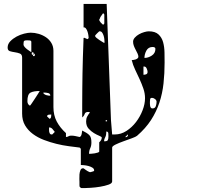

<svg xmlns="http://www.w3.org/2000/svg" viewBox="-20 -727 1040 981"><path d="M567 -40Q598 -40 626 -58Q654 -76 675 -103.5Q696 -131 708.5 -163.5Q721 -196 721 -225Q721 -250 712.5 -274.5Q704 -299 693 -323Q682 -347 670.5 -371Q659 -395 653 -420Q655 -420 660.5 -420.5Q666 -421 672 -423Q678 -425 682.5 -428.5Q687 -432 687 -437Q687 -444 683 -453Q679 -462 673.5 -472Q668 -482 664 -492.5Q660 -503 660 -514Q660 -525 669 -535Q678 -545 690.5 -552Q703 -559 717 -563Q731 -567 740 -567Q773 -567 790 -551Q807 -535 813.5 -511Q820 -487 820.5 -459Q821 -431 821 -407Q821 -352 815.5 -301Q810 -250 794.5 -203Q779 -156 751.5 -113.5Q724 -71 680 -33Q674 -28 653.5 -20.5Q633 -13 610.5 -5Q588 3 570.5 11.5Q553 20 553 27V200Q553 210 534.5 216.5Q516 223 492 227Q468 231 444.5 232.5Q421 234 412 234Q409 234 401.5 234Q394 234 393 233L387 227Q386 226 386 216.5Q386 207 386 202Q386 199 385.5 187.5Q385 176 386 164Q387 152 391 142.5Q395 133 403 133H407Q408 134 416.5 140Q425 146 427 147Q429 148 434 150.5Q439 153 440 153Q442 153 450 150.5Q458 148 460 147Q461 146 461 144Q461 135 452 129.5Q443 124 431.5 121Q420 118 408.5 117Q397 116 393 116V33L387 27Q363 24 332 20Q301 16 268.5 8Q236 0 204.5 -12Q173 -24 148 -42.5Q123 -61 108 -86.5Q93 -112 93 -147V-433Q93 -449 81.5 -453.5Q70 -458 56 -460Q42 -462 30.5 -465.5Q19 -469 19 -484Q19 -502 32.5 -516Q46 -530 64.5 -540Q83 -550 103 -555Q123 -560 137 -560Q157 -560 177.5 -554Q198 -548 215 -536.5Q232 -525 242.5 -507.5Q253 -490 253 -467V-180Q253 -138 270 -106Q287 -74 317 -47V-27Q324 -27 329.5 -30.5Q335 -34 343 -34Q355 -34 364 -32Q373 -30 387 -27Q395 -30 397.5 -43.5Q400 -57 400 -60Q412 -54 421 -48.5Q430 -43 436 -37Q442 -31 444.5 -22Q447 -13 447 1Q447 18 441 30.5Q435 43 435 59Q438 59 446.5 58.5Q455 58 464 56.5Q473 55 480 52.5Q487 50 487 47V0Q492 -4 496 -10.5Q500 -17 500 -24Q500 -28 487.5 -33Q475 -38 460 -47Q445 -56 432.5 -70Q420 -84 420 -107Q420 -121 425.5 -131.5Q431 -142 440 -153Q434 -155 430 -155Q416 -155 412.5 -144.5Q409 -134 400 -127V-190Q400 -236 400.5 -274.5Q401 -313 401.5 -352Q402 -391 403.5 -434.5Q405 -478 407 -533Q408 -534 410 -534Q413 -534 413 -533Q414 -533 420 -530Q426 -527 427 -527Q428 -527 430.5 -529.5Q433 -532 433 -533Q433 -538 431.5 -547.5Q430 -557 427 -566Q424 -575 419 -581.5Q414 -588 407 -587V-707H525L547 -113L553 -40ZM513 -653 507 -660Q505 -658 500 -650Q495 -642 493 -640Q492 -638 490 -632Q489 -629 487 -627Q487 -620 495 -611.5Q503 -603 507 -600L513 -607ZM487 -567Q484 -565 476.5 -557Q469 -549 467 -547Q466 -546 466 -543Q466 -539 473 -533.5Q480 -528 488.5 -522Q497 -516 504.5 -512Q512 -508 513 -507Q514 -509 514 -513Q514 -519 513 -528Q512 -537 509 -546Q506 -555 501.5 -561Q497 -567 490 -567ZM140 -513Q140 -520 130 -520.5Q120 -521 118 -521Q108 -521 104 -518.5Q100 -516 100 -500Q100 -494 105.5 -487.5Q111 -481 118 -475.5Q125 -470 131.5 -466Q138 -462 140 -460ZM774 -477Q774 -483 769.5 -485Q765 -487 760 -487Q738 -487 728 -468.5Q718 -450 718 -431Q737 -431 755.5 -443Q774 -455 774 -477ZM148 -447Q148 -440 153 -440Q158 -440 158 -446.5Q158 -453 153 -453H152Q152 -460 147 -460Q142 -460 142 -453.5Q142 -447 147 -447ZM152 -453Q148 -453 148 -447Q152 -447 152 -453ZM713 -345Q722 -345 728 -348Q734 -351 734 -360Q734 -367 729.5 -377Q725 -387 717 -387H713ZM183 -262Q151 -262 135.5 -253.5Q120 -245 120 -210Q120 -194 133 -187Q134 -187 142 -198.5Q150 -210 159 -224Q168 -238 175.5 -249.5Q183 -261 183 -262ZM237 -238Q237 -249 226 -251.5Q215 -254 207 -254Q202 -254 200 -253Q206 -244 216.5 -241Q227 -238 237 -238ZM780 -207Q780 -215 772 -221Q764 -227 757 -227Q748 -227 747 -220Q746 -213 746 -207Q746 -203 746 -197Q746 -191 747 -186Q748 -181 750.5 -177Q753 -173 759 -173Q772 -173 776 -184.5Q780 -196 780 -207ZM233 -120Q240 -122 241 -129.5Q242 -137 242 -142Q237 -142 229.5 -141Q222 -140 220 -133ZM527 -113H520V-107H527ZM260 -53Q255 -60 248 -68Q241 -76 231 -76Q231 -74 230.5 -68Q230 -62 231 -56Q232 -50 234.5 -45Q237 -40 243 -40H247ZM534 -30Q534 -35 533.5 -45Q533 -55 523 -55Q523 -43 521.5 -36.5Q520 -30 517.5 -25.5Q515 -21 513.5 -16.5Q512 -12 512 -5Q527 -5 530.5 -10.5Q534 -16 534 -30ZM620 -27Q621 -26 623 -26Q626 -26 627 -27Q631 -28 633 -33Q634 -34 634 -37Q634 -39 633 -40Z"/></svg>

Font: Genkaimincho
Style: Regular
Weight: 800
Designer: Dr. Ken Lunde (project architect, glyph set definition & overall production); Masataka HATTORI \u670D \u90E8 \u6B63 \u8C
Foundry: Adobe Systems Incorporated
Version: Version 1.00